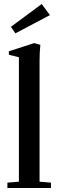

<svg xmlns="http://www.w3.org/2000/svg" viewBox="-20 -942 292 962"><path d="M57.1 -774.9 34.7 -807.6 189 -921.9 230 -866.2ZM17.1 0V-26.9L74.7 -31.7V-655.3L24.4 -667.5V-685.1L151.4 -726.1L182.1 -717.3Q178.2 -679.2 178.2 -636.2V-31.7L235.4 -26.9V0Z"/></svg>

Font: Elstob 18pt SemiBold
Style: Regular
Weight: 600
Designer: Peter S. Baker
Version: Version 1.015